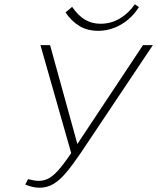

<svg xmlns="http://www.w3.org/2000/svg" viewBox="-20 -869 734 897"><path d="M164 8Q148 8 131 4Q114 0 98 -7L111 -32Q128 -28 139.5 -26Q151 -24 161 -24Q189 -24 212.5 -38.5Q236 -53 263 -86Q290 -119 326 -173L648 -658H694L357 -154Q319 -98 289 -62.5Q259 -27 229.5 -9.5Q200 8 164 8ZM316 -142 169 -658H214L349 -169ZM439 -725Q388 -725 351 -747.5Q314 -770 286 -811L317 -837Q344 -797 376.5 -777.5Q409 -758 449 -758Q498 -758 539 -782Q580 -806 610 -849L629 -836Q608 -802 578 -777Q548 -752 512.5 -738.5Q477 -725 439 -725Z"/></svg>

Font: Ysabeau Office ExtraLight
Style: Italic
Weight: 250
Italic angle: -12°
Designer: Christian Thalmann (Catharsis Fonts)
Version: Version 2.001;gftools[0.9.30]; featfreeze: tnum,lnum,ss02